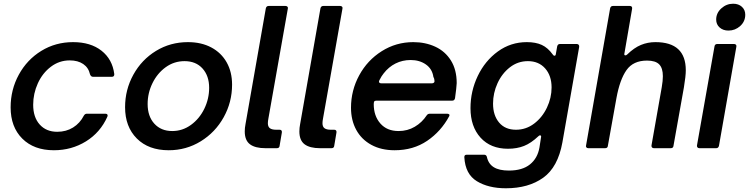

<svg xmlns="http://www.w3.org/2000/svg" viewBox="-20 -795 4018 1030"><path d="M37 -219Q37 -314 81 -394.5Q125 -475 201.5 -522Q278 -569 372 -569Q466 -569 524.5 -523Q583 -477 593 -398V-396Q593 -383 580 -383H479Q468 -383 463 -396Q455 -432 426.5 -451.5Q398 -471 354 -471Q298 -471 253 -437Q208 -403 183 -348Q158 -293 158 -233Q158 -166 193 -127Q228 -88 287 -88Q335 -88 372 -111Q409 -134 430 -175Q436 -185 446 -185H545Q553 -185 556 -180.5Q559 -176 556 -169Q518 -84 441 -36.5Q364 11 269 11Q162 11 99.5 -51.5Q37 -114 37 -219Z M651 -220Q651 -314 695.5 -394.5Q740 -475 817 -522Q894 -569 988 -569Q1060 -569 1113.5 -540.5Q1167 -512 1196 -460.5Q1225 -409 1225 -341Q1225 -247 1180 -166Q1135 -85 1057 -37Q979 11 885 11Q777 11 714 -52Q651 -115 651 -220ZM1102 -324Q1102 -388 1066.5 -427.5Q1031 -467 970 -467Q914 -467 869 -434.5Q824 -402 798 -349Q772 -296 772 -237Q772 -171 808 -131.5Q844 -92 904 -92Q959 -92 1004.5 -125Q1050 -158 1076 -211.5Q1102 -265 1102 -324Z M1480 -13Q1479 0 1465 0H1404Q1349 0 1321 -21Q1293 -42 1293 -90Q1293 -109 1297 -129L1406 -750Q1409 -763 1421 -763H1512Q1519 -763 1522.5 -758.5Q1526 -754 1524 -748L1420 -160Q1417 -145 1417 -134Q1417 -115 1428 -107Q1439 -99 1462 -99H1480Q1487 -99 1490 -95Q1493 -91 1492 -84Z M1773 -13Q1772 0 1758 0H1697Q1642 0 1614 -21Q1586 -42 1586 -90Q1586 -109 1590 -129L1699 -750Q1702 -763 1714 -763H1805Q1812 -763 1815.5 -758.5Q1819 -754 1817 -748L1713 -160Q1710 -145 1710 -134Q1710 -115 1721 -107Q1732 -99 1755 -99H1773Q1780 -99 1783 -95Q1786 -91 1785 -84Z M1863 -217Q1863 -310 1907 -391Q1951 -472 2028 -520.5Q2105 -569 2197 -569Q2262 -569 2315 -544.5Q2368 -520 2399 -470.5Q2430 -421 2430 -349Q2429 -325 2421 -268Q2418 -255 2406 -255H1999Q1990 -255 1987.5 -250.5Q1985 -246 1985 -236Q1985 -173 2020.5 -132.5Q2056 -92 2118 -92Q2166 -92 2205 -115Q2244 -138 2269 -176Q2275 -185 2286 -185H2378Q2386 -185 2389.5 -181.5Q2393 -178 2390 -172Q2346 -90 2271.5 -39.5Q2197 11 2097 11Q2025 11 1972 -18Q1919 -47 1891 -98.5Q1863 -150 1863 -217ZM2297 -348Q2303 -348 2307 -351Q2311 -354 2311 -359Q2311 -372 2305 -382Q2299 -425 2265 -449Q2231 -473 2183 -473Q2139 -473 2102 -454.5Q2065 -436 2038 -401Q2027 -388 2015 -364Q2013 -360 2013 -358Q2013 -348 2026 -348Z M2471 49V47Q2471 35 2484 35H2577Q2589 35 2592 47Q2600 84 2629 102Q2658 120 2710 120Q2782 120 2823 87Q2864 54 2874 -4L2882 -56L2883 -61Q2883 -69 2877 -69Q2873 -69 2868 -64Q2829 -27 2791 -12Q2753 3 2705 3Q2612 3 2558 -56.5Q2504 -116 2504 -215Q2504 -306 2543 -387.5Q2582 -469 2651 -519Q2720 -569 2806 -569Q2854 -569 2886.5 -554Q2919 -539 2945 -503Q2949 -496 2955 -496Q2961 -496 2962 -506L2969 -546Q2972 -559 2984 -559H3074Q3081 -559 3084.5 -554.5Q3088 -550 3087 -543L2997 -31Q2973 102 2894 158.5Q2815 215 2694 215Q2600 215 2538 177Q2476 139 2471 49ZM2939 -326Q2939 -389 2904.5 -428Q2870 -467 2812 -467Q2758 -467 2715.5 -434Q2673 -401 2649 -348.5Q2625 -296 2625 -239Q2625 -176 2657.5 -137.5Q2690 -99 2748 -99Q2802 -99 2845.5 -132Q2889 -165 2914 -217.5Q2939 -270 2939 -326Z M3241 -13Q3240 0 3226 0H3136Q3129 0 3125.5 -4.5Q3122 -9 3124 -15L3253 -750Q3256 -763 3268 -763H3359Q3366 -763 3369 -759Q3372 -755 3371 -748L3330 -510L3329 -505Q3329 -498 3335 -498Q3340 -498 3345 -503Q3382 -539 3418.5 -554Q3455 -569 3496 -569Q3659 -569 3659 -418Q3659 -387 3649 -327L3593 -13Q3592 0 3578 0H3488Q3481 0 3477.5 -4.5Q3474 -9 3475 -15L3530 -327Q3536 -362 3536 -386Q3536 -430 3516 -450Q3496 -470 3451 -470Q3377 -470 3341 -419Q3305 -368 3287 -269Z M3837 -13Q3834 0 3822 0H3732Q3725 0 3721.5 -4.5Q3718 -9 3719 -15L3813 -546Q3815 -559 3828 -559H3918Q3925 -559 3928.5 -554.5Q3932 -550 3930 -543ZM3822 -690Q3822 -725 3849.5 -750Q3877 -775 3913 -775Q3942 -775 3960 -758.5Q3978 -742 3978 -716Q3978 -680 3951 -655.5Q3924 -631 3888 -631Q3859 -631 3840.5 -647.5Q3822 -664 3822 -690Z"/></svg>

Font: Open Sauce Two SemiBold Italic
Style: Regular
Weight: 600
Italic angle: -10°
Designer: Alfredo Marco Pradil
Foundry: Creative Sauce Fz LLC
Version: Version 1.477